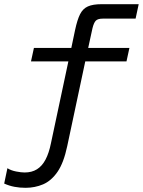

<svg xmlns="http://www.w3.org/2000/svg" viewBox="-20 -725 682 917"><path d="M102.3 172Q74.7 172 49.5 167.3Q24.4 162.6 0 151.7L15.4 78.4Q32.8 89.4 57.3 94.1Q81.7 98.8 97.5 98.8Q132.1 98.8 156.5 83.5Q181 68.3 197.4 37.3Q213.8 6.3 223.3 -40.7L306.5 -431.6H128L142 -496H320.6L338.7 -582.2Q349 -630.3 362.3 -657Q375.7 -683.6 399.7 -694.3Q423.6 -705 465.1 -705H642.4L627.6 -636H470.4Q447.3 -636 437.6 -626.2Q428 -616.3 421.6 -589.8L401.2 -496H598.1L584.1 -431.6H387.2L301.1 -27.1Q284.2 52.9 254.6 95.8Q224.9 138.7 185.8 155.4Q146.7 172 102.3 172Z"/></svg>

Font: Atkinson Hyperlegible Mono ExtraLight
Style: Italic
Weight: 200
Italic angle: -12°
Monospace: yes
Designer: Elliott Scott, Megan Eiswerth, Linus Boman, Theodore Petrosky, Letters from Sweden
Foundry: Applied Design Works, Letters from Sweden
Version: Version 2.001